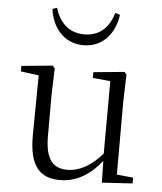

<svg xmlns="http://www.w3.org/2000/svg" viewBox="-55 -838 759 901"><g transform="rotate(5 324.0 -388.0)"><path d="M156 -783C167 -697 223 -626 315 -626C408 -626 463 -697 474 -783L452 -790C432 -724 390 -677 315 -677C241 -677 198 -723 177 -790ZM458 9 602 0V-27L525 -35V-379L529 -506L519 -518L373 -504V-477L456 -469L455 -128C407 -71 350 -37 291 -37C224 -37 187 -76 187 -187V-379L191 -506L181 -518L34 -504V-478L119 -467L116 -185C115 -37 167 14 262 14C340 14 405 -29 456 -93Z"/></g></svg>

Font: Noto Serif TC Light
Style: Regular
Weight: 300
Designer: Ryoko NISHIZUKA 西塚涼子 (kana & ideographs); Frank Grießhammer (Latin, Greek & Cyrillic); Wenlong ZHANG 张文龙 (bopomofo); San
Foundry: Adobe
Version: Version 2.001;hotconv 1.1.0;makeotfexe 2.6.0